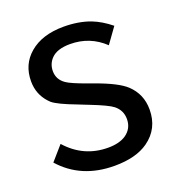

<svg xmlns="http://www.w3.org/2000/svg" viewBox="-148 -928 1027 1096"><g transform="rotate(-20 365.0 -380.0)"><path d="M114.3 -180.2Q214.8 -66.9 363.3 -66.9Q430.7 -66.9 471.2 -93.8Q519 -126.5 519 -184.6Q519 -237.3 477.5 -270.5Q450.2 -292.5 345.7 -333.5L327.1 -340.8L293.9 -354Q290.5 -355.5 281.7 -358.9Q174.3 -399.4 142.6 -425.8Q137.7 -430.2 130.4 -438Q78.1 -494.1 78.1 -573.2Q78.1 -675.3 151.4 -737.8Q228 -803.2 358.4 -803.2Q449.2 -803.2 520.5 -776.4Q577.1 -754.4 633.3 -709L565.9 -615.2Q479.5 -697.3 359.4 -697.3Q280.8 -697.3 245.1 -660.6Q214.8 -629.4 214.8 -585Q214.8 -534.2 258.8 -503.9Q286.6 -484.4 377 -452.1L416 -438Q544.9 -391.6 592.8 -347.2Q659.2 -285.2 659.2 -191.4Q659.2 -75.2 567.9 -10.3Q492.7 43 362.8 43Q160.6 43 39.1 -94.2Z"/></g></svg>

Font: BIZ UDPGothic
Style: Bold
Weight: 700
Designer: TypeBank Co., Ltd.
Foundry: Morisawa Inc.
Version: Version 1.051